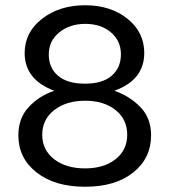

<svg xmlns="http://www.w3.org/2000/svg" viewBox="-20 -703 646 732"><path d="M530 -501Q530 -398 416 -357Q474 -337 515 -295Q556 -253 556 -187Q556 -100 488 -45.5Q420 9 304.5 9Q189 9 119.5 -45.5Q50 -100 50 -187Q50 -253 90 -295.5Q130 -338 187 -357Q74 -399 74 -501Q74 -580 140.5 -631.5Q207 -683 304.5 -683Q402 -683 466 -631.5Q530 -580 530 -501ZM441 -496Q441 -547 403 -579.5Q365 -612 305.5 -612Q246 -612 206 -579.5Q166 -547 166 -495.5Q166 -444 201.5 -414Q237 -384 304 -384Q371 -384 406 -414.5Q441 -445 441 -496ZM465 -189.5Q465 -248 420.5 -283.5Q376 -319 304.5 -319Q233 -319 187 -283.5Q141 -248 141 -189.5Q141 -131 186.5 -96Q232 -61 304 -61Q376 -61 420.5 -96Q465 -131 465 -189.5Z"/></svg>

Font: Merge One
Style: Regular
Weight: 400
Designer: Kosal Sen
Foundry: Philatype
Version: Version 1.001